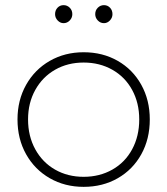

<svg xmlns="http://www.w3.org/2000/svg" viewBox="-20 -725 649 746"><path d="M562 -261Q562 -185 529 -125.5Q496 -66 437.5 -32.5Q379 1 305 1Q232 1 173.5 -32.5Q115 -66 81.5 -125.5Q48 -185 48 -261Q48 -336 81.5 -395.5Q115 -455 173.5 -488.5Q232 -522 305 -522Q379 -522 437.5 -488.5Q496 -455 529 -395.5Q562 -336 562 -261ZM89 -261Q89 -196 117 -145Q145 -94 194 -66Q243 -38 305 -38Q367 -38 416.5 -66Q466 -94 493.5 -145Q521 -196 521 -261Q521 -325 493.5 -375.5Q466 -426 416.5 -454Q367 -482 305 -482Q243 -482 194 -454Q145 -426 117 -375.5Q89 -325 89 -261ZM261 -670Q261 -656 251 -645.5Q241 -635 227 -635Q214 -635 204 -645.5Q194 -656 194 -670Q194 -685 203.5 -695Q213 -705 227 -705Q241 -705 251 -695Q261 -685 261 -670ZM417 -670Q417 -656 407 -645.5Q397 -635 384 -635Q370 -635 360 -645.5Q350 -656 350 -670Q350 -685 360 -695Q370 -705 384 -705Q398 -705 407.5 -695Q417 -685 417 -670Z"/></svg>

Font: Argentum Sans ExtraLight
Style: Regular
Weight: 275
Designer: Julieta Ulanovsky (Modified by Cristiano Sobral)
Foundry: Julieta Ulanovsky
Version: Version 1.000; ttfautohint (v1.5.65-e2d9)